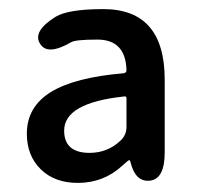

<svg xmlns="http://www.w3.org/2000/svg" viewBox="-20 -830 433 422"><path d="M151 -428Q100 -428 69.5 -458Q39 -488 39 -536Q39 -595 91.5 -627.5Q144 -660 252 -669Q258 -670 258 -676Q256 -743 194 -743Q145 -743 136 -737Q84 -707 68 -734Q51 -761 102 -793Q130 -810 207 -810Q342 -810 342 -655V-495Q342 -437 310 -433Q278 -429 267 -473Q266 -478 264 -478Q262 -478 249 -466Q208 -428 151 -428ZM177 -494Q217 -494 246 -522Q258 -534 258 -551V-614Q258 -619 253 -618Q121 -604 121 -543Q121 -494 177 -494Z"/></svg>

Font: Resource Han Rounded JP Medium
Style: Regular
Weight: 500
Designer: Cyano Hao (round all glyphs); Ryoko NISHIZUKA 西塚涼子 (kana, bopomofo & ideographs); Paul D. Hunt (Latin, Greek & Cyrillic)
Foundry: Cyano Hao
Version: 0.990